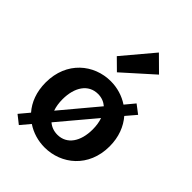

<svg xmlns="http://www.w3.org/2000/svg" viewBox="-268 -1072 1235 1235"><g transform="rotate(45 350.0 -454.5)"><path d="M539 -838 438 -938 263 -730 337 -657ZM569 -492 627 -560 568 -605 514 -540C466 -572 409 -589 350 -589C198 -589 59 -478 59 -287C59 -202 86 -133 130 -83L74 -16L131 29L185 -35C233 -3 290 14 350 14C501 14 641 -96 641 -287C641 -372 613 -441 569 -492ZM212 -287C212 -396 262 -473 350 -473C383 -473 410 -462 432 -443L226 -197C217 -223 212 -253 212 -287ZM350 -102C317 -102 289 -113 267 -132L473 -377C482 -351 487 -321 487 -287C487 -178 437 -102 350 -102Z"/></g></svg>

Font: Kawkab Mono
Style: Bold
Weight: 700
Monospace: yes
Designer: Abdullah Arif
Foundry: Abdullah Arif
Version: Version 1.000;PS 000.500;hotconv 1.0.88;makeotf.lib2.5.64775